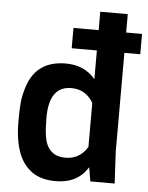

<svg xmlns="http://www.w3.org/2000/svg" viewBox="-56 -846 698 904"><g transform="rotate(5 293.0 -393.5)"><path d="M241 13Q169 13 125 -20.5Q81 -54 61.5 -113Q42 -172 42 -249Q42 -303 45 -339Q48 -375 61 -415Q101 -543 241 -543Q330 -543 381 -481V-617H262V-713H381V-800H511V-713H586V-617H511V-150L519 0H404L393 -66Q344 13 241 13ZM277 -101Q345 -101 381 -161V-369Q345 -430 277 -430Q172 -430 172 -281Q172 -229 177 -197Q190 -101 277 -101Z"/></g></svg>

Font: Tanohe Sans SemiBold
Style: Regular
Weight: 600
Designer: Village Type and Design LLC & Cristiano Sobral
Foundry: Cooper Hewitt Smithsonian Design Museum
Version: Version 1.00;September 29, 2021;FontCreator 13.0.0.2655 64-b